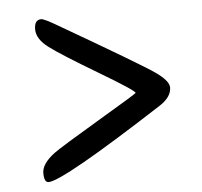

<svg xmlns="http://www.w3.org/2000/svg" viewBox="-42 -577 605 576"><g transform="rotate(-5 260.5 -289.5)"><path d="M365.2 -289.1Q365.2 -296.4 258.8 -359.6Q152.3 -422.9 116.9 -449.5Q81.5 -476.1 81.5 -505.1Q81.5 -534.2 102.1 -534.2Q110.8 -534.2 148.4 -512.2Q391.1 -371.6 430.4 -344Q469.7 -316.4 469.7 -296.4Q469.7 -267.6 433.1 -244.1Q125 -45.4 82 -45.4Q68.4 -45.4 68.4 -73.5Q68.4 -101.6 107.4 -130.9Q128.4 -146.5 246.8 -216.8Q365.2 -287.1 365.2 -289.1Z"/></g></svg>

Font: Averia Gruesa Libre
Style: Regular
Weight: 400
Italic angle: -1.70001°
Version: Version 1.002